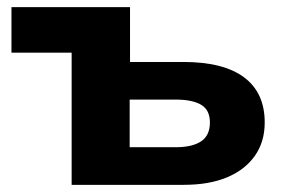

<svg xmlns="http://www.w3.org/2000/svg" viewBox="-20 -516 799 536"><path d="M180 0V-369H12V-496H343V-343H492Q604 -343 661.5 -300Q719 -257 719 -174Q719 -120 691.5 -81Q664 -42 614 -21Q564 0 493 0ZM342 -105H470Q517 -105 541.5 -121.5Q566 -138 566 -174Q566 -209 541.5 -223.5Q517 -238 470 -238H342Z"/></svg>

Font: Nunito Sans 10pt SemiExpanded ExtraBold
Style: Regular
Weight: 800
Width: 6
Designer: Vernon Adams
Foundry: Vernon Adams
Version: Version 3.101;gftools[0.9.27]